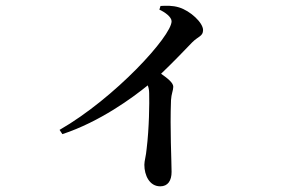

<svg xmlns="http://www.w3.org/2000/svg" viewBox="-20 -599 1040 677"><path d="M542 -565C562 -556 585 -539 585 -524C585 -472 385 -253 190 -141L200 -126C333 -170 448 -255 501 -298C504 -290 506 -281 506 -270C507 -236 506 -146 497 -74C495 -49 489 -32 489 -18C489 19 507 58 545 58C572 58 585 38 585 7C585 -33 579 -142 583 -246C584 -267 591 -281 591 -293C591 -307 572 -322 548 -339C593 -382 631 -422 658 -450C679 -471 696 -471 696 -493C696 -519 651 -561 611 -573C588 -580 566 -579 546 -578Z"/></svg>

Font: Noto Serif JP SemiBold
Style: Regular
Weight: 600
Designer: Ryoko NISHIZUKA 西塚涼子 (kana & ideographs); Frank Grießhammer (Latin, Greek & Cyrillic); Wenlong ZHANG 张文龙 (bopomofo); San
Foundry: Adobe
Version: Version 2.001;hotconv 1.1.0;makeotfexe 2.6.0